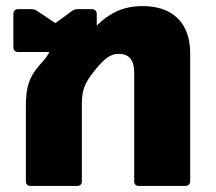

<svg xmlns="http://www.w3.org/2000/svg" viewBox="-20 -611 710 631"><path d="M449 -591C387 -591 342 -570 298 -527V-566C298 -575 291 -581 282 -581H238C230 -581 224 -580 218 -576L162 -535L102 -575C95 -580 89 -581 82 -581H40C30 -581 24 -575 24 -566V-455C24 -446 30 -440 40 -440H142C137 -428 127 -416 110 -397C76 -358 65 -326 65 -262V-16C65 -6 70 0 80 0H234C244 0 249 -6 249 -16V-269C249 -314 258 -337 287 -374C325 -423 346 -434 370 -434C404 -434 421 -414 421 -373V-16C421 -6 426 0 436 0H589C599 0 605 -6 605 -16V-436C605 -535 548 -591 449 -591Z"/></svg>

Font: LINE Seed Sans TH ExtraBold
Style: Regular
Weight: 800
Designer: Dalton Maag Ltd | Thai characters by Cadson Demak Co.,Ltd.
Foundry: Dalton Maag Ltd
Version: Version 1.003